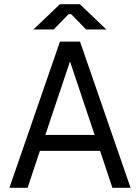

<svg xmlns="http://www.w3.org/2000/svg" viewBox="-20 -899 670 919"><path d="M25 0H112L171 -177H459L518 0H605L363 -700H267ZM140 -758H237L308 -831H321L392 -758H489L362 -879H267ZM197 -253 315 -605 433 -253Z"/></svg>

Font: Meta Space
Style: Regular
Weight: 400
Designer: Meta Pool / Florian Karsten
Foundry: Meta Pool / Florian Karsten
Version: Version 2.000;Glyphs 3.1.1 (3137)